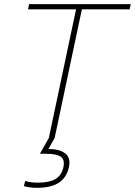

<svg xmlns="http://www.w3.org/2000/svg" viewBox="-20 -664 649 924"><path d="M156 240Q140 240 123 237.5Q106 235 95 232L101 207Q127 215 163 215Q216 215 246 198Q276 181 285 141Q293 105 273 90.5Q253 76 200 76H172L215 0L346 -619H115L120 -644H609L604 -619H374L243 0L213 53Q266 53 293.5 74Q321 95 312 139Q302 188 265 214Q228 240 156 240Z"/></svg>

Font: Kanit Thin
Style: Italic
Weight: 250
Italic angle: -12°
Designer: Katatrad Team
Foundry: CadsonDemak
Version: Version 2.000; ttfautohint (v1.8.3)